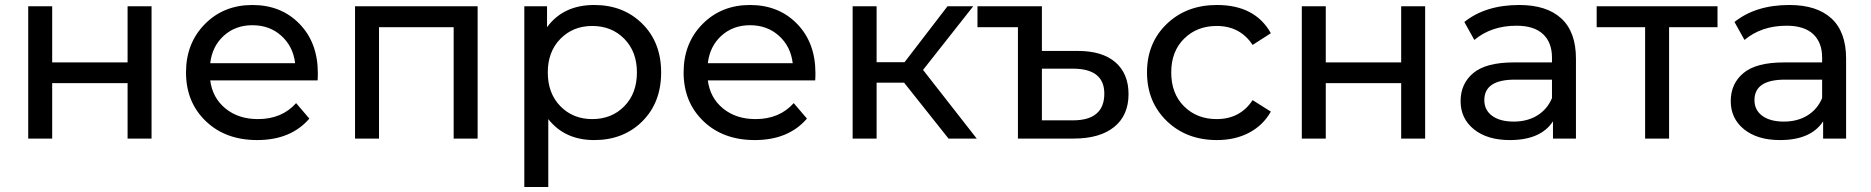

<svg xmlns="http://www.w3.org/2000/svg" viewBox="-20 -555 7493 769"><path d="M189 0H93V-530H189V-305H491V-530H587V0H491V-222H189Z M1253 -262Q1253 -242 1252 -233H822Q831 -163 883 -120.5Q935 -78 1013 -78Q1109 -78 1166 -142L1219 -80Q1145 6 1010 6Q883 6 804 -70Q725 -146 725 -265Q725 -382 800.5 -458.5Q876 -535 991 -535Q1106 -535 1179.5 -459.5Q1253 -384 1253 -262ZM991 -454Q923 -454 876.5 -412Q830 -370 822 -302H1162Q1154 -369 1107 -411.5Q1060 -454 991 -454Z M1402 0V-530H1893V0H1797V-446H1498V0Z M2360 -535Q2477 -535 2552.5 -460Q2628 -385 2628 -265Q2628 -144 2552.5 -69Q2477 6 2360 6Q2242 6 2176 -78V194H2080V-530H2171V-446Q2236 -535 2360 -535ZM2352 -78Q2430 -78 2480.5 -129.5Q2531 -181 2531 -265Q2531 -348 2480.5 -399.5Q2430 -451 2352 -451Q2275 -451 2224.5 -399.5Q2174 -348 2174 -265Q2174 -181 2224.5 -129.5Q2275 -78 2352 -78Z M3246 -262Q3246 -242 3245 -233H2815Q2824 -163 2876 -120.5Q2928 -78 3006 -78Q3102 -78 3159 -142L3212 -80Q3138 6 3003 6Q2876 6 2797 -70Q2718 -146 2718 -265Q2718 -382 2793.5 -458.5Q2869 -535 2984 -535Q3099 -535 3172.5 -459.5Q3246 -384 3246 -262ZM2984 -454Q2916 -454 2869.5 -412Q2823 -370 2815 -302H3155Q3147 -369 3100 -411.5Q3053 -454 2984 -454Z M3892 0H3779L3601 -224H3491V0H3395V-530H3491V-306H3603L3775 -530H3878L3677 -275Z M4153 -351H4297Q4395 -351 4447.5 -305.5Q4500 -260 4500 -178Q4500 -93 4442.5 -46.5Q4385 0 4280 0H4057V-446H3895V-530H4153ZM4153 -73H4277Q4403 -73 4403 -180Q4403 -280 4277 -280H4153Z M4854 6Q4732 6 4653 -70.5Q4574 -147 4574 -265Q4574 -383 4653 -459Q4732 -535 4854 -535Q5007 -535 5070 -422L4997 -375Q4947 -451 4853 -451Q4774 -451 4722.5 -400Q4671 -349 4671 -265Q4671 -180 4722.5 -129Q4774 -78 4853 -78Q4947 -78 4997 -154L5070 -108Q5039 -53 4983 -23.5Q4927 6 4854 6Z M5290 0H5194V-530H5290V-305H5592V-530H5688V0H5592V-222H5290Z M6065 -535Q6175 -535 6233.5 -481Q6292 -427 6292 -320V0H6200V-69Q6151 6 6027 6Q5937 6 5883.5 -37Q5830 -80 5830 -150Q5830 -220 5881 -262.5Q5932 -305 6043 -305H6196V-324Q6196 -385 6160 -418.5Q6124 -452 6054 -452Q5953 -452 5885 -395L5845 -467Q5930 -535 6065 -535ZM6043 -68Q6097 -68 6137 -92.5Q6177 -117 6196 -162V-236H6047Q5925 -236 5925 -154Q5925 -114 5956.5 -91Q5988 -68 6043 -68Z M6375 -530H6859V-446H6665V0H6569V-446H6375Z M7147 -535Q7257 -535 7315.5 -481Q7374 -427 7374 -320V0H7282V-69Q7233 6 7109 6Q7019 6 6965.5 -37Q6912 -80 6912 -150Q6912 -220 6963 -262.5Q7014 -305 7125 -305H7278V-324Q7278 -385 7242 -418.5Q7206 -452 7136 -452Q7035 -452 6967 -395L6927 -467Q7012 -535 7147 -535ZM7125 -68Q7179 -68 7219 -92.5Q7259 -117 7278 -162V-236H7129Q7007 -236 7007 -154Q7007 -114 7038.5 -91Q7070 -68 7125 -68Z"/></svg>

Font: false
Style: Regular
Weight: 500
Designer: Julieta Ulanovsky
Foundry: Julieta Ulanovsky
Version: Version 7.222;hotconv 1.0.109;makeotfexe 2.5.65596